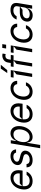

<svg xmlns="http://www.w3.org/2000/svg" viewBox="1906 -2746 1045 4898"><g transform="rotate(-90 2429.0 -297.5)"><path d="M341.6 -552.6C193.2 -552.6 76 -436.1 49 -268.5C20.6 -100.9 98.7 11.4 256.4 11.4C367.2 11.4 456.7 -43.7 499.3 -142H414.1C387.8 -92 334.5 -63.9 269.2 -63.9C161.2 -63.9 116.8 -119.7 129.3 -244.3H524.9L530.5 -279.8C563.9 -483 454.5 -552.6 341.6 -552.6ZM199.6 -316.8 130.7 -255C131.7 -263.1 132.8 -271.3 134.2 -279.8C153.1 -395.2 226.6 -477.3 328.8 -477.3C419.4 -477.3 466.6 -409.1 451.7 -316.8Z M791.9 11.4C918.7 11.4 1016.3 -57.9 1032 -152C1044.4 -228 1004.6 -275.9 911.9 -299.7L833.8 -319.6C771.7 -335.6 746.1 -357.2 753.6 -399.1C761 -446 816.4 -480.1 883.5 -480.1C954.2 -480.1 976.6 -444.6 984.4 -410.5H1066.1C1058.6 -497.2 1004.3 -552.6 895.6 -552.6C779.8 -552.6 683.9 -487.2 669 -394.9C656.2 -319.6 692.5 -269.2 789.1 -245.7L876.4 -224.4C929.3 -211.6 950.6 -185.4 944.6 -147.7C936.8 -100.9 880.7 -62.5 802.6 -62.5C735.1 -62.5 697.1 -88.8 691.8 -143.5H608.7C608.7 -38.7 680.4 11.4 791.9 11.4Z M1179.7 204.5 1234.4 -126.4H1241.5C1247.5 -54 1283 11.4 1386.4 11.4C1513.8 11.4 1627.1 -98 1656.2 -271.3C1683.9 -443.2 1606.9 -552.6 1478 -552.6C1373.2 -552.6 1319.2 -487.2 1289.1 -416.2H1279.1L1301.1 -545.5H1220.2L1095.9 204.5ZM1257.1 -272.7C1277 -394.9 1344.5 -477.3 1447.4 -477.3C1553.3 -477.3 1591.3 -387.8 1572.4 -272.7C1552.9 -156.2 1483.7 -63.9 1378.6 -63.9C1277.7 -63.9 1236.2 -149.1 1257.1 -272.7Z M2046.9 -552.6C1898.4 -552.6 1781.2 -436.1 1754.3 -268.5C1725.9 -100.9 1804 11.4 1961.6 11.4C2072.4 11.4 2161.9 -43.7 2204.5 -142H2119.3C2093 -92 2039.8 -63.9 1974.4 -63.9C1866.5 -63.9 1822.1 -119.7 1834.5 -244.3H2230.1L2235.8 -279.8C2269.2 -483 2159.8 -552.6 2046.9 -552.6ZM1904.8 -316.8 1835.9 -255C1837 -263.1 1838.1 -271.3 1839.5 -279.8C1858.3 -395.2 1931.8 -477.3 2034.1 -477.3C2124.6 -477.3 2171.9 -409.1 2157 -316.8Z M2535.5 11.4C2655.5 11.4 2746.4 -62.5 2778.4 -159.1H2694.6C2668.3 -99.4 2612.9 -63.9 2548.3 -63.9C2448.2 -63.9 2397 -146.3 2419 -272.7C2438.2 -396.3 2517.8 -477.3 2616.5 -477.3C2689.6 -477.3 2726.6 -431.8 2731.5 -382.1H2815.3C2817.5 -484.4 2742.2 -552.6 2627.8 -552.6C2479.4 -552.6 2361.5 -436.1 2335.2 -269.9C2307.5 -106.5 2381.4 11.4 2535.5 11.4Z M3087.4 -635.7 3225.1 -800.4H3127.1L3013.5 -635.7ZM2997.9 0 3088.8 -545.5H2909.8L2897.7 -474.4H3068.2L2980.1 -399.1L2914.1 0Z M3639.9 -664.1H3736.5L3752.1 -762.1H3655.5ZM3270.6 -545.5H3182.5L3171.2 -474.4H3334.5L3246.4 -399.1L3180.4 0H3264.2L3342.7 -474.4H3465.2L3476.6 -545.5H3354.4L3363.6 -600.9C3372.2 -654.8 3399.5 -683.2 3456 -683.2C3477.6 -683.2 3490.1 -677.9 3498.6 -675.4L3511.4 -753.6C3502.1 -757.1 3486.5 -761.4 3460.2 -761.4C3381 -761.4 3299 -714.5 3283.4 -620.7ZM3698.9 -474.4 3610.8 -399.1 3544.7 0H3628.6L3719.5 -545.5H3540.5L3528.4 -474.4Z M3993.6 11.4C4113.6 11.4 4204.5 -62.5 4236.5 -159.1H4152.7C4126.4 -99.4 4071 -63.9 4006.4 -63.9C3906.2 -63.9 3855.1 -146.3 3877.1 -272.7C3896.3 -396.3 3975.9 -477.3 4074.6 -477.3C4147.7 -477.3 4184.7 -431.8 4189.6 -382.1H4273.4C4275.6 -484.4 4200.3 -552.6 4085.9 -552.6C3937.5 -552.6 3819.6 -436.1 3793.3 -269.9C3765.6 -106.5 3839.5 11.4 3993.6 11.4Z M4486.5 12.8C4581.3 12.8 4639.6 -38.4 4672.6 -130.7H4676.8L4654.8 0H4738.6L4798.3 -359.4C4821.7 -500.7 4744 -552.6 4622.2 -552.6C4528.1 -552.6 4421.2 -512.4 4378.6 -396.3H4463.1C4488.3 -438.9 4524.1 -478.7 4610.1 -478.7C4692.5 -478.7 4727.3 -437.5 4718 -380.7L4707.4 -315.3H4566.8C4464.1 -315.3 4348.7 -279.8 4328.1 -154.8C4310.4 -48.3 4382.5 12.8 4486.5 12.8ZM4512.1 -62.5C4444.6 -62.5 4401.3 -92.3 4411.2 -150.6C4421.5 -214.5 4484.4 -245.7 4550.4 -245.7H4627.8L4706 -307.5L4687.5 -197.4C4676.1 -129.3 4610.8 -62.5 4512.1 -62.5Z"/></g></svg>

Font: Riot Sans 2.0
Style: Italic
Weight: 400
Italic angle: -9.39999°
Designer: Rasmus Andersson
Foundry: rsms
Version: Version 3.006;hotconv 1.0.109;makeotfexe 2.5.65596